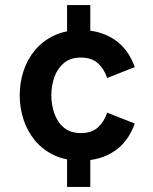

<svg xmlns="http://www.w3.org/2000/svg" viewBox="-20 -621 600 754"><path d="M243.4 113V-36H334.6V113ZM243.4 -454.6V-601H334.6V-454.6ZM297.4 9.8Q237.6 9.8 192.7 -11.4Q147.8 -32.6 117.6 -69Q87.4 -105.4 72.4 -151.4Q57.4 -197.4 57.4 -247Q57.4 -296.2 72.4 -342.2Q87.4 -388.2 117.6 -424.3Q147.8 -460.4 192.7 -481.6Q237.6 -502.8 297.4 -502.8Q372.2 -502.8 427.4 -467Q482.6 -431.2 509.4 -357.6L400.8 -314.8Q389.2 -350.2 364.5 -372.6Q339.8 -395 297.4 -395Q256.8 -395 231.1 -373.5Q205.4 -352 193.5 -318.2Q181.6 -284.4 181.6 -247Q181.6 -209.6 193.5 -175.3Q205.4 -141 231.1 -119.7Q256.8 -98.4 297.4 -98.4Q339.8 -98.4 364.5 -120.6Q389.2 -142.8 400.8 -178.6L509.4 -135.8Q482.6 -62.2 427.4 -26.2Q372.2 9.8 297.4 9.8Z"/></svg>

Font: Hanken Grotesk
Style: Regular
Weight: 400
Designer: Alfredo Marco Pradil
Foundry: Hanken Design Co.
Version: Version 3.013